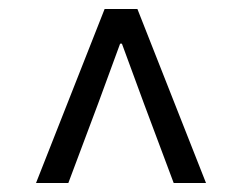

<svg xmlns="http://www.w3.org/2000/svg" viewBox="-20 -690 537 426"><path d="M59.9 -283.9 212.1 -670H284.9L437.1 -283.9H365.4L299.6 -459.6L250.5 -593.1H246.5L197.5 -459.6L131.6 -283.9Z"/></svg>

Font: Source Sans 3 VF
Style: Regular
Weight: 200
Designer: Paul D. Hunt
Foundry: Adobe
Version: Version 3.046;hotconv 1.0.118;makeotfexe 2.5.65603